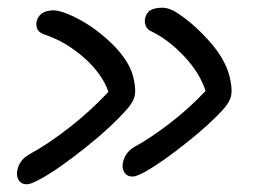

<svg xmlns="http://www.w3.org/2000/svg" viewBox="-20 -498 658 498"><path d="M324.2 -40Q309.6 -40 302.7 -50.8Q295.9 -61.5 298.8 -76.2Q304.2 -103 329.1 -117.2Q369.6 -139.2 420.2 -178Q470.7 -216.8 513.2 -262.2Q498 -309.1 457.8 -351.8Q417.5 -394.5 374 -416Q367.2 -419.4 363.8 -422.4Q360.4 -425.3 357.7 -432.1Q355 -439 356 -449.2Q359.4 -465.3 370.6 -471.7Q381.8 -478 401.9 -478Q415 -478 432.1 -469.2Q479.5 -440.4 524.7 -389.2Q569.8 -337.9 578.1 -287.1Q582.5 -263.2 579.3 -249Q576.2 -234.9 562 -217.8Q526.4 -177.2 462.9 -127Q399.4 -76.7 357.9 -53.2Q334 -40 324.2 -40ZM49.8 -20Q35.2 -20 28.6 -30.8Q22 -41.5 24.9 -56.2Q30.3 -83 55.2 -97.2Q101.6 -122.1 157.7 -165.5Q213.9 -209 261.2 -259.8Q245.1 -306.6 198.2 -348.1Q151.4 -389.6 96.2 -408.2Q84.5 -412.1 79.1 -418.9Q73.7 -425.8 74.2 -439Q80.1 -471.2 120.1 -471.2Q130.9 -471.2 152.8 -462.9Q212.9 -439 266.6 -388.2Q320.3 -337.4 328.1 -287.1Q332.5 -263.2 329.3 -249Q326.2 -234.9 312 -217.8Q272.5 -171.9 201.7 -115.2Q130.9 -58.6 84 -33.2Q60.1 -20 49.8 -20Z"/></svg>

Font: Shantell Sans Irregular
Style: Italic
Weight: 300
Italic angle: -11.31°
Designer: Stephen Nixon, Anya Danilova, Shantell Martin
Foundry: Arrow Type
Version: Version 1.006;[9816181b4]